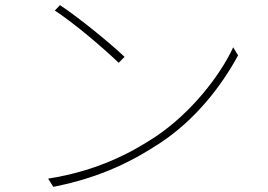

<svg xmlns="http://www.w3.org/2000/svg" viewBox="-20 -725 1040 746"><path d="M213 -705 193 -684C269 -635 392 -529 441 -481L464 -504C412 -554 285 -658 213 -705ZM167 -31 187 1C380 -37 504 -105 603 -170C744 -263 844 -397 905 -510L886 -541C834 -429 721 -285 583 -193C490 -132 359 -61 167 -31Z"/></svg>

Font: Harano Aji Gothic ExtraLight
Style: Regular
Weight: 250
Foundry: Masamichi Hosoda
Version: HaranoAjiGothic-ExtraLight version 20230610;ttx 4.39.4